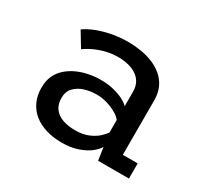

<svg xmlns="http://www.w3.org/2000/svg" viewBox="-115 -667 879 833"><g transform="rotate(30 325.0 -250.5)"><path d="M276 11Q233.5 11 197.8 0.2Q162 -10.5 136 -31.2Q110 -52 95.8 -82.5Q81.5 -113 81.5 -152.5Q81.5 -186 93.2 -211.8Q105 -237.5 126 -256Q147 -274.5 173.5 -286.5Q200 -298.5 229.5 -304.2Q259 -310 288.5 -310Q324.5 -310 354.2 -302.5Q384 -295 404.8 -284Q425.5 -273 434.5 -262.5V-334.5Q434.5 -362 423.5 -381Q412.5 -400 394 -411.5Q375.5 -423 352.2 -428.2Q329 -433.5 303.5 -433.5Q278 -433.5 254.5 -428.5Q231 -423.5 210.5 -415.8Q190 -408 174 -399Q158 -390 147 -382L102.5 -455.5Q120.5 -469 151.5 -482Q182.5 -495 223.2 -503.5Q264 -512 310.5 -512Q341 -512 372.5 -507Q404 -502 432.8 -490.5Q461.5 -479 484.2 -459.8Q507 -440.5 520 -412.8Q533 -385 533 -347V-76H607.5V0H453L443.5 -64Q434.5 -47.5 412.5 -30.2Q390.5 -13 356 -1Q321.5 11 276 11ZM300.5 -64.5Q338 -64.5 365.2 -76Q392.5 -87.5 409.8 -103.2Q427 -119 434.5 -131.5V-193.5Q425.5 -206 405.2 -218Q385 -230 358.5 -238Q332 -246 305 -246Q273.5 -246 244.8 -237Q216 -228 197.5 -208.5Q179 -189 179 -157Q179 -125 194.2 -104.5Q209.5 -84 236.8 -74.2Q264 -64.5 300.5 -64.5Z"/></g></svg>

Font: Trispace Thin
Style: Regular
Weight: 400
Version: Version 1.210